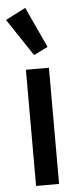

<svg xmlns="http://www.w3.org/2000/svg" viewBox="-56 -826 355 856"><g transform="rotate(-5 121.5 -397.5)"><path d="M70 0V-520H173V0ZM1 -749 91 -795 175 -613 112 -582Z"/></g></svg>

Font: IBM Plex Sans Cond Medm
Style: Regular
Weight: 500
Width: 3
Designer: Mike Abbink, Paul van der Laan, Pieter van Rosmalen
Foundry: Bold Monday
Version: Version 1.3